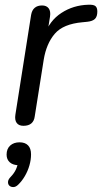

<svg xmlns="http://www.w3.org/2000/svg" viewBox="-20 -516 425 798"><path d="M77.4 6.9Q58 6.9 49.3 -5.2Q40.5 -17.3 44 -39.7L109.3 -454Q112.7 -473.9 124.4 -483.6Q136 -493.3 154.9 -493.3Q173.3 -493.3 182.3 -481.4Q191.3 -469.5 187.9 -447.1L175.7 -370.5H165.2Q185.7 -430 235.2 -462.2Q284.6 -494.5 346.6 -496.3Q368.7 -497.3 376.6 -490.7Q384.5 -484.2 384.5 -468.1Q384.5 -447.3 374.8 -437.6Q365.1 -427.9 342.7 -425.5L322.7 -423.5Q243 -416.5 207.9 -375.9Q172.8 -335.2 161.7 -267.8L124.4 -32.4Q122 -13 110.1 -3Q98.3 6.9 77.4 6.9ZM55.8 251.4Q45.9 261.3 35.8 261.5Q25.7 261.7 19.4 256.1Q13 250.4 13.3 240.5Q13.5 230.6 23.3 220.3Q38.4 204.7 45.7 189.2Q53 173.7 55.5 156.1L58.6 170.7Q34.5 170.7 20.9 158.8Q7.4 146.9 7.4 126.6Q7.4 102.6 22.3 89Q37.2 75.5 61.2 75.5Q84.3 75.5 96.6 88.2Q109 100.8 109 125.7Q109 148.1 102.3 171.4Q95.6 194.8 83.6 215.4Q71.7 236 55.8 251.4Z"/></svg>

Font: Nunito ExtraLight
Style: Italic
Weight: 200
Italic angle: -9°
Designer: Vernon Adams
Foundry: Vernon Adams
Version: Version 3.602